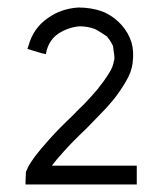

<svg xmlns="http://www.w3.org/2000/svg" viewBox="-20 -785 433 511"><path d="M48 -304 49 -326V-328L50 -330L51 -332Q52 -335 56 -343Q61 -352 74 -370Q87 -387 111.5 -414.5Q136 -442 176 -480Q186 -491 205 -509Q223 -528 240 -548Q257 -569 270 -590Q282 -609 283 -623Q285 -625 284.5 -633.5Q284 -642 282 -652L281 -662Q274 -677 266 -686Q267 -687 251 -697Q235 -707 232 -708Q213 -715 191 -715Q161 -712 136 -696Q112 -680 104 -650L102 -641L92 -643L62 -652L53 -655L56 -664Q69 -710 106 -736Q142 -762 188 -765H189Q222 -765 251 -755Q280 -744 303 -719Q322 -698 330 -672Q337 -647 333 -619V-618V-617Q330 -593 315 -568Q301 -544 283 -521Q265 -499 245 -479Q226 -459 211 -444Q171 -406 149 -381Q129 -359 118 -344H334H344V-334V-304V-294H334H58H48Z"/></svg>

Font: Leon Sans
Style: Light
Weight: 300
Designer: Jongmin Kim
Version: Version 1.2